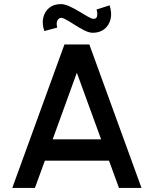

<svg xmlns="http://www.w3.org/2000/svg" viewBox="-20 -917 750 937"><path d="M294.5 -700H416L670.5 0H560.5L512 -133H199L150.5 0H40ZM237 -237H473.5L355 -562ZM433 -757Q414.5 -757 390 -769.5Q365.5 -782 341.5 -797.8Q317.5 -813.5 298.2 -823.5Q279 -833.5 270.5 -828Q250.5 -815.5 259.5 -782.5L196.5 -765.5Q184 -800.5 191 -830.5Q198 -860.5 220.2 -878.8Q242.5 -897 277 -897Q295.5 -897 319 -886.2Q342.5 -875.5 366 -861.2Q389.5 -847 408.5 -836Q427.5 -825 436.5 -825Q452.5 -825 454.2 -841Q456 -857 451 -870.5L515 -891Q527 -853.5 519.5 -823.2Q512 -793 489.2 -775Q466.5 -757 433 -757Z"/></svg>

Font: Urbanist SemiBold
Style: Regular
Weight: 600
Designer: Corey Hu
Foundry: Corey Hu
Version: Version 1.321; ttfautohint (v1.8.4.7-5d5b)